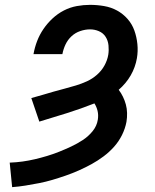

<svg xmlns="http://www.w3.org/2000/svg" viewBox="-20 -763 640 791"><path d="M30 8 20 -93Q47 -94 72.5 -97.5Q98 -101 123.5 -107Q149 -113 174 -120.5Q199 -128 224 -138Q249 -148 273.5 -159.5Q298 -171 321 -186Q344 -201 361.5 -222.5Q379 -244 383 -270Q386 -289 382 -306Q378 -323 369 -337Q313 -315 256 -297Q199 -279 142 -262L109 -359Q132 -365 155 -372Q178 -379 201 -385.5Q224 -392 247 -398Q270 -404 293 -411Q316 -418 338 -428Q360 -438 379 -454.5Q398 -471 410 -492.5Q422 -514 426 -537Q429 -556 427 -576Q425 -596 415 -611.5Q405 -627 387.5 -634.5Q370 -642 351 -642Q331 -642 310.5 -635Q290 -628 274.5 -613.5Q259 -599 250 -580Q241 -561 237 -540H118Q123 -568 133 -594Q143 -620 159 -643.5Q175 -667 196.5 -687Q218 -707 243.5 -720Q269 -733 296.5 -738Q324 -743 351 -743Q380 -743 409 -738Q438 -733 462.5 -719.5Q487 -706 505.5 -685Q524 -664 533.5 -637.5Q543 -611 546 -581.5Q549 -552 544 -523Q541 -505 534.5 -487Q528 -469 518.5 -452.5Q509 -436 496.5 -421Q484 -406 469 -393Q479 -380 486.5 -364.5Q494 -349 498.5 -332.5Q503 -316 503.5 -297.5Q504 -279 501 -261Q496 -234 483 -207.5Q470 -181 450.5 -159Q431 -137 407 -119Q383 -101 357.5 -87Q332 -73 305 -61Q278 -49 250.5 -39.5Q223 -30 196 -22Q169 -14 141 -8.5Q113 -3 85 1.5Q57 6 30 8Z"/></svg>

Font: Iosevka Curly Slab Extended
Style: Bold Italic
Weight: 700
Width: 7
Italic angle: -9°
Monospace: yes
Designer: Belleve Invis
Foundry: Belleve Invis
Version: Version 11.0.0; ttfautohint (v1.8.3)